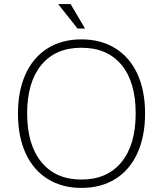

<svg xmlns="http://www.w3.org/2000/svg" viewBox="-20 -913 799 941"><path d="M68 -356Q68 -468 105.5 -550Q143 -632 213 -676Q283 -720 379 -720Q475 -720 545.5 -676Q616 -632 653.5 -550.5Q691 -469 691 -357Q691 -245 653.5 -162.5Q616 -80 545.5 -36Q475 8 379 8Q284 8 213.5 -36Q143 -80 105.5 -162Q68 -244 68 -356ZM645 -357Q645 -511 575.5 -595Q506 -679 379 -679Q252 -679 182.5 -594.5Q113 -510 113 -357Q113 -204 183 -118.5Q253 -33 379 -33Q505 -33 575 -118Q645 -203 645 -357ZM360 -773 265 -893H326L397 -773Z"/></svg>

Font: MuliDisplayVN ExtraLight
Style: Regular
Weight: 200
Designer: Vernon Adams
Foundry: Vernon Adams
Version: Version 2.100